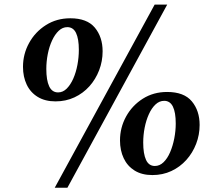

<svg xmlns="http://www.w3.org/2000/svg" viewBox="-20 -808 962 856"><path d="M227.5 -356Q181 -356 148.5 -375.8Q116 -395.5 99.2 -430.5Q82.5 -465.5 82.5 -510Q82.5 -567 109.8 -616.5Q137 -666 184.8 -696.2Q232.5 -726.5 293.5 -726.5Q368 -726.5 402.8 -684.8Q437.5 -643 437.5 -579Q437.5 -535 422 -494.8Q406.5 -454.5 378.5 -423.2Q350.5 -392 312 -374Q273.5 -356 227.5 -356ZM239 -396Q260.5 -396 277.5 -413Q294.5 -430 306.8 -457.8Q319 -485.5 325.2 -519Q331.5 -552.5 331.5 -586Q331.5 -635 319 -661Q306.5 -687 280 -687Q259 -687 241.8 -670.8Q224.5 -654.5 212 -627.2Q199.5 -600 193 -567Q186.5 -534 186.5 -500.5Q186.5 -450.5 199.2 -423.2Q212 -396 239 -396ZM669.5 -787.5H725.5L280.5 29H224ZM659.5 -27.5Q612.5 -27.5 580.2 -47.5Q548 -67.5 531.5 -102.5Q515 -137.5 515 -182Q515 -239 542 -288.2Q569 -337.5 616.5 -367.8Q664 -398 725 -398Q800.5 -398 835.2 -356.2Q870 -314.5 870 -251Q870 -207 854.5 -166.8Q839 -126.5 810.8 -95Q782.5 -63.5 744 -45.5Q705.5 -27.5 659.5 -27.5ZM670.5 -68Q692 -68 709.2 -84.8Q726.5 -101.5 738.5 -129.5Q750.5 -157.5 757 -191Q763.5 -224.5 763.5 -257.5Q763.5 -307 750.8 -332.8Q738 -358.5 712 -358.5Q690.5 -358.5 673.2 -342.2Q656 -326 643.8 -299Q631.5 -272 625 -239Q618.5 -206 618.5 -172.5Q618.5 -122.5 631 -95.2Q643.5 -68 670.5 -68Z"/></svg>

Font: Merriweather 72pt ExtraBold
Style: Italic
Weight: 800
Italic angle: -7.8°
Version: Version 2.101